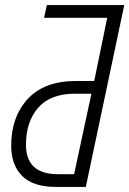

<svg xmlns="http://www.w3.org/2000/svg" viewBox="-20 -734 508 754"><path d="M199 0H317L468 -714H164L153 -664H401L350 -416H279Q154 -416 89 -345.5Q24 -275 24 -162Q24 -86 67 -43Q110 0 199 0ZM207 -50Q82 -50 82 -166Q82 -256 130 -311Q178 -366 275 -366H339L271 -50Z"/></svg>

Font: Noto Sans Display SemiCondensed Light
Style: Italic
Weight: 300
Width: 4
Italic angle: -12°
Designer: Monotype Design Team
Foundry: Monotype Imaging Inc.
Version: Version 1.900